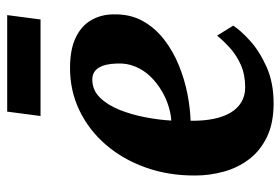

<svg xmlns="http://www.w3.org/2000/svg" viewBox="-146 -642 799 547"><g transform="rotate(-90 253.5 -368.5)"><path d="M454 -103.5Q440.5 -82.5 410.8 -55.5Q381 -28.5 336.2 -8.5Q291.5 11.5 232.5 11.5Q176 11.5 136.8 -7.5Q97.5 -26.5 73.2 -58.5Q49 -90.5 38 -130.5Q27 -170.5 27 -211.5Q26.5 -288 49.8 -353Q73 -418 114.5 -466.2Q156 -514.5 212 -541.5Q268 -568.5 333 -568.5Q386 -568.5 419.5 -552.5Q453 -536.5 469.2 -508.8Q485.5 -481 486 -446.5Q487.5 -398.5 467.8 -362.5Q448 -326.5 414.8 -300.8Q381.5 -275 341 -258.5Q300.5 -242 259.2 -234Q218 -226 183 -225Q182.5 -189 188.2 -160.2Q194 -131.5 206 -111.2Q218 -91 236.2 -80.2Q254.5 -69.5 278 -69.5Q314.5 -69.5 342 -81.8Q369.5 -94 390 -112.5Q410.5 -131 425.5 -149.5ZM300.5 -505Q270.5 -505 249.2 -483.5Q228 -462 214.2 -427.8Q200.5 -393.5 193 -354.5Q185.5 -315.5 183.5 -280Q202.5 -281 225 -288Q247.5 -295 269.2 -308Q291 -321 309 -339.5Q327 -358 337.2 -382.2Q347.5 -406.5 346 -435.5Q345 -470 333.5 -487.5Q322 -505 300.5 -505ZM209 -747.5H484L471.5 -652.5H196.5Z"/></g></svg>

Font: Merriweather 24pt ExtraBold
Style: Italic
Weight: 800
Italic angle: -7.8°
Version: Version 2.101